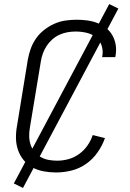

<svg xmlns="http://www.w3.org/2000/svg" viewBox="-20 -840 640 944"><path d="M256 8Q225 8 195 2.5Q165 -3 140 -16.5Q115 -30 96.5 -52.5Q78 -75 68.5 -102.5Q59 -130 58.5 -161Q58 -192 64 -223L117 -548Q122 -575 131.5 -601.5Q141 -628 158 -652Q175 -676 198.5 -694Q222 -712 248 -723.5Q274 -735 302 -739Q330 -743 357 -743Q383 -743 409 -739.5Q435 -736 458.5 -727Q482 -718 501.5 -702.5Q521 -687 533 -665.5Q545 -644 549 -618.5Q553 -593 548 -566L547 -559H482L483 -564Q488 -591 479.5 -616.5Q471 -642 451 -657.5Q431 -673 405 -679Q379 -685 352 -685Q332 -685 312 -681.5Q292 -678 273 -669.5Q254 -661 237.5 -646.5Q221 -632 209.5 -614.5Q198 -597 191 -577.5Q184 -558 181 -539L127 -213Q123 -191 123.5 -169.5Q124 -148 130.5 -128.5Q137 -109 150 -93.5Q163 -78 180 -68Q197 -58 218 -54Q239 -50 261 -50Q289 -50 316.5 -57.5Q344 -65 368.5 -82.5Q393 -100 410 -124.5Q427 -149 436 -176L496 -161Q483 -124 459.5 -90.5Q436 -57 403 -34Q370 -11 331.5 -1.5Q293 8 256 8ZM93 84 48 62 517 -820 562 -798Z"/></svg>

Font: Iosevka Light Extended
Style: Italic
Weight: 300
Width: 7
Italic angle: -9°
Monospace: yes
Designer: Belleve Invis
Foundry: Belleve Invis
Version: Version 32.5.0; ttfautohint (v1.8.4)